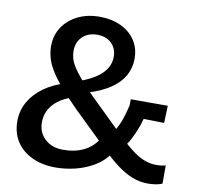

<svg xmlns="http://www.w3.org/2000/svg" viewBox="-82 -825 956 921"><g transform="rotate(10 396.0 -364.5)"><path d="M697 9Q656 9 619.5 -5.5Q583 -20 545.5 -48Q508 -76 465 -119L294 -285Q242 -337 209 -376.5Q176 -416 157.5 -447.5Q139 -479 132 -506.5Q125 -534 125 -560Q125 -612 151 -652Q177 -692 223.5 -715.5Q270 -739 331 -739Q389 -739 434 -718Q479 -697 504.5 -659Q530 -621 530 -570Q530 -524 509 -486.5Q488 -449 446 -420.5Q404 -392 340 -372L289 -419Q340 -438 370.5 -459.5Q401 -481 415.5 -506.5Q430 -532 430 -561Q430 -601 404 -626.5Q378 -652 335 -652Q290 -652 262.5 -625.5Q235 -599 235 -556Q235 -539 240 -520.5Q245 -502 258.5 -480Q272 -458 297 -429Q322 -400 361 -360L528 -197Q569 -157 601 -132.5Q633 -108 662 -97Q691 -86 720 -86Q734 -86 746 -87.5Q758 -89 766 -92V-3Q754 3 734.5 6Q715 9 697 9ZM247 10Q181 10 131.5 -13.5Q82 -37 55 -79Q28 -121 28 -177Q28 -229 52.5 -272Q77 -315 121.5 -347Q166 -379 225 -396L276 -338Q230 -323 201 -301Q172 -279 158.5 -251.5Q145 -224 145 -192Q145 -143 179 -111.5Q213 -80 267 -80Q327 -80 370 -102Q413 -124 438 -166L504 -105Q475 -63 432 -38Q389 -13 341 -1.5Q293 10 247 10ZM561 -155 497 -215Q516 -246 526.5 -277.5Q537 -309 545 -343L546 -375H726L723 -291L623 -293Q617 -269 607 -244Q597 -219 586 -196Q575 -173 561 -155Z"/></g></svg>

Font: Mona Sans Expanded Medium
Style: Regular
Weight: 500
Width: 7
Designer: Deni Anggara
Foundry: GitHub
Version: Version 2.000